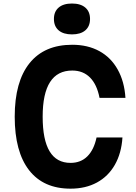

<svg xmlns="http://www.w3.org/2000/svg" viewBox="-20 -1079 790 1117"><path d="M65.6 -400Q65.6 -603.7 151.7 -711.2Q237.8 -818.6 400.4 -818.6Q490.3 -818.6 557.9 -781.7Q625.5 -744.7 664.6 -674.7Q703.8 -604.8 709.8 -509.5H559.1Q544.1 -587.3 503.8 -627.9Q463.5 -668.6 400.4 -668.6Q314.1 -668.6 271.2 -601.6Q228.2 -534.7 228.2 -400Q228.2 -265.3 268.7 -198.4Q309.1 -131.4 390.4 -131.4Q449.9 -131.4 488.1 -169.4Q526.4 -207.3 541.7 -279.1H692.4Q686.4 -187.2 648.1 -120.1Q609.8 -53 543.9 -17.2Q478 18.6 390.4 18.6Q232.8 18.6 149.2 -88.8Q65.6 -196.3 65.6 -400ZM293.7 -968.7Q293.7 -1011.3 321.1 -1034.9Q348.5 -1058.5 398.7 -1058.5Q448.9 -1058.5 476.4 -1034.9Q503.8 -1011.3 503.8 -968.7Q503.8 -926.1 476.4 -902.5Q448.9 -878.9 398.7 -878.9Q348.5 -878.9 321.1 -902.5Q293.7 -926.1 293.7 -968.7Z"/></svg>

Font: Martian Mono VF sWd Rg
Style: Regular
Weight: 400
Width: 6
Monospace: yes
Designer: Roman Shamin
Foundry: Evil Martians
Version: Version 1.100